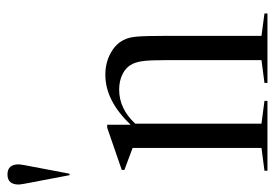

<svg xmlns="http://www.w3.org/2000/svg" viewBox="-143 -605 736 514"><g transform="rotate(-90 225.0 -348.0)"><path d="M446 -8V0H260V-8L321 -16V-271Q321 -310 319 -329Q317 -348 311 -361Q303 -378 284.5 -387.5Q266 -397 242 -397Q191 -397 151 -354V-16L212 -8V0H25V-8L86 -16V-361L27 -383V-390L140 -429H148V-366Q212 -434 282 -434Q313 -434 338.5 -420.5Q364 -407 375 -385Q382 -372 384 -349.5Q386 -327 386 -271V-16ZM-12 -666Q-12 -696 15 -696Q42 -696 42 -666Q42 -663 40 -651L17 -530H13L-10 -651Q-12 -663 -12 -666Z"/></g></svg>

Font: Libre Caslon Display
Style: Regular
Weight: 400
Designer: Pablo Impallari, Rodrigo Fuenzalida
Foundry: Pablo Impallari, Rodrigo Fuenzalida
Version: Version 1.100; ttfautohint (v1.6) -l 8 -r 50 -G 200 -x 14 -D